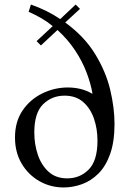

<svg xmlns="http://www.w3.org/2000/svg" viewBox="-20 -810 570 845"><path d="M260 15Q202 15 153 -13Q104 -41 75 -90.5Q46 -140 46 -205Q46 -275 79.5 -324Q113 -373 166.5 -399Q220 -425 278 -425Q339 -425 385 -398H387Q380 -440 361.5 -489.5Q343 -539 311 -587.5Q279 -636 233 -678L160 -610L141 -629L212 -695Q189 -714 162.5 -729.5Q136 -745 106 -758L116 -790Q153 -777 185 -761Q217 -745 245 -726L313 -790L332 -771L267 -711Q351 -650 398.5 -572.5Q446 -495 465 -415Q484 -335 484 -265Q484 -187 465 -133Q446 -79 413.5 -46.5Q381 -14 341 0.5Q301 15 260 15ZM276 -25Q332 -25 370.5 -64Q409 -103 409 -191Q409 -243 393.5 -288Q378 -333 346 -361Q314 -389 264 -389Q208 -389 169.5 -351Q131 -313 131 -227Q131 -175 146.5 -129Q162 -83 194 -54Q226 -25 276 -25Z"/></svg>

Font: Bona Nova
Style: Regular
Weight: 400
Designer: Mateusz Machalski
Foundry: Capitalics
Version: Version 4.001; ttfautohint (v1.8.3)